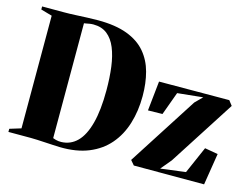

<svg xmlns="http://www.w3.org/2000/svg" viewBox="-102 -920 1429 1098"><g transform="rotate(15 613.0 -371.0)"><path d="M329 8Q311.5 7.5 287.8 6.2Q264 5 239 3.5Q214 2 191.8 1Q169.5 0 155 0H22V-18.5L89 -39V-706L22.5 -725V-743H151Q183.5 -743 218.8 -744.8Q254 -746.5 288.5 -748Q323 -749.5 352 -749.5Q456.5 -749.5 525.8 -723.2Q595 -697 635.5 -649.2Q676 -601.5 693.2 -537.2Q710.5 -473 710.5 -396.5Q710.5 -307.5 687.2 -232.5Q664 -157.5 617 -103Q570 -48.5 498.2 -19.2Q426.5 10 329 8ZM328 -22.5Q383 -24 421.8 -62.5Q460.5 -101 481.2 -178.8Q502 -256.5 502 -375Q502 -449.5 493.8 -512.2Q485.5 -575 466.5 -621.5Q447.5 -668 414.8 -693.8Q382 -719.5 333 -719.5Q322 -719.5 311.2 -717.8Q300.5 -716 292 -714.2Q283.5 -712.5 278.5 -712V-32Q287.5 -28.5 295.8 -26.2Q304 -24 312 -23.2Q320 -22.5 328 -22.5ZM1047 -479.5 896.5 -464 846.5 -327 761 -325.5 779.5 -501 1195 -502.5 1217 -474 967 -85 914.5 -22 1062.5 -41 1132.5 -201 1210.5 -187.5 1180.5 0H764.5L741.5 -27L1005 -437.5Z"/></g></svg>

Font: Merriweather 144pt Black
Style: Regular
Weight: 900
Version: Version 2.100